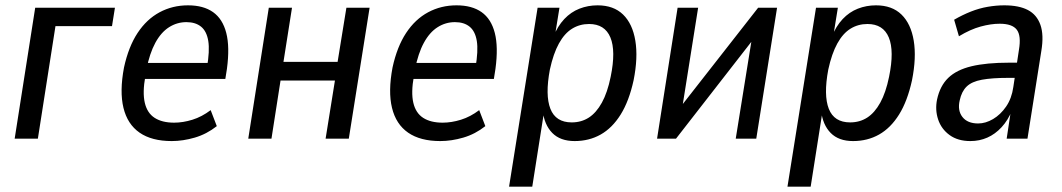

<svg xmlns="http://www.w3.org/2000/svg" viewBox="-20 -520 3984 720"><path d="M35 0 112 -491H411L400 -422H188L122 0Z M624 9Q549 9 503.5 -22.5Q458 -54 443 -115.5Q428 -177 445 -267Q462 -345 496 -396.5Q530 -448 578.5 -474Q627 -500 685 -500Q743 -500 779 -474.5Q815 -449 828.5 -396.5Q842 -344 831 -262L825 -224H508L518 -284H774L756 -266Q767 -330 761 -366.5Q755 -403 734 -420Q713 -437 679 -437Q644 -437 614 -418Q584 -399 562.5 -359.5Q541 -320 529 -259L525 -234Q514 -173 523 -134.5Q532 -96 560 -78Q588 -60 633 -60Q666 -60 701.5 -71Q737 -82 770 -107L793 -47Q755 -17 710.5 -4Q666 9 624 9Z M911 0 988 -491H1075L1043 -288H1246L1279 -491H1366L1288 0H1201L1236 -218H1032L998 0Z M1631 9Q1556 9 1510.5 -22.5Q1465 -54 1450 -115.5Q1435 -177 1452 -267Q1469 -345 1503 -396.5Q1537 -448 1585.5 -474Q1634 -500 1692 -500Q1750 -500 1786 -474.5Q1822 -449 1835.5 -396.5Q1849 -344 1838 -262L1832 -224H1515L1525 -284H1781L1763 -266Q1774 -330 1768 -366.5Q1762 -403 1741 -420Q1720 -437 1686 -437Q1651 -437 1621 -418Q1591 -399 1569.5 -359.5Q1548 -320 1536 -259L1532 -234Q1521 -173 1530 -134.5Q1539 -96 1567 -78Q1595 -60 1640 -60Q1673 -60 1708.5 -71Q1744 -82 1777 -107L1800 -47Q1762 -17 1717.5 -4Q1673 9 1631 9Z M1889 180 1996 -491H2078L2060 -380H2054Q2071 -422 2096 -448.5Q2121 -475 2153 -487.5Q2185 -500 2221 -500Q2281 -500 2316.5 -465.5Q2352 -431 2362.5 -367.5Q2373 -304 2356 -219Q2339 -141 2307.5 -90.5Q2276 -40 2232.5 -15.5Q2189 9 2135 9Q2081 9 2051 -21.5Q2021 -52 2015 -106H2021L1976 180ZM2124 -61Q2160 -61 2188 -79Q2216 -97 2237 -135Q2258 -173 2270 -232Q2290 -329 2269 -379.5Q2248 -430 2189 -430Q2154 -430 2125.5 -412.5Q2097 -395 2076 -357Q2055 -319 2042 -259Q2024 -163 2044 -112Q2064 -61 2124 -61Z M2444 0 2521 -491H2598L2533 -82H2503L2823 -491H2894L2816 0H2739L2805 -410H2834L2515 0Z M2933 180 3040 -491H3122L3104 -380H3098Q3115 -422 3140 -448.5Q3165 -475 3197 -487.5Q3229 -500 3265 -500Q3325 -500 3360.5 -465.5Q3396 -431 3406.5 -367.5Q3417 -304 3400 -219Q3383 -141 3351.5 -90.5Q3320 -40 3276.5 -15.5Q3233 9 3179 9Q3125 9 3095 -21.5Q3065 -52 3059 -106H3065L3020 180ZM3168 -61Q3204 -61 3232 -79Q3260 -97 3281 -135Q3302 -173 3314 -232Q3334 -329 3313 -379.5Q3292 -430 3233 -430Q3198 -430 3169.5 -412.5Q3141 -395 3120 -357Q3099 -319 3086 -259Q3068 -163 3088 -112Q3108 -61 3168 -61Z M3619 9Q3572 9 3541 -13.5Q3510 -36 3498 -72Q3486 -108 3494 -147Q3505 -198 3536 -228Q3567 -258 3623 -271.5Q3679 -285 3765 -285H3807L3799 -228H3761Q3700 -228 3662 -221Q3624 -214 3605 -195.5Q3586 -177 3579 -144Q3570 -106 3589 -81.5Q3608 -57 3648 -57Q3676 -57 3704 -73.5Q3732 -90 3753 -120.5Q3774 -151 3780 -194L3801 -333Q3810 -386 3793 -408.5Q3776 -431 3729 -431Q3696 -431 3657.5 -420.5Q3619 -410 3576 -384L3558 -446Q3589 -464 3620.5 -476.5Q3652 -489 3684 -494.5Q3716 -500 3746 -500Q3801 -500 3834.5 -482.5Q3868 -465 3881.5 -427Q3895 -389 3885 -329L3833 0H3755L3771 -106H3775Q3760 -69 3736 -43Q3712 -17 3682.5 -4Q3653 9 3619 9Z"/></svg>

Font: Nunito Sans 10pt Condensed Medium
Style: Italic
Weight: 500
Width: 3
Italic angle: -9°
Designer: Vernon Adams
Foundry: Vernon Adams
Version: Version 3.101;gftools[0.9.27]